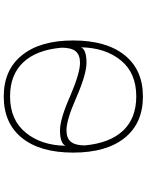

<svg xmlns="http://www.w3.org/2000/svg" viewBox="103 -885 794 1040"><g transform="rotate(90 500.0 -365.0)"><path d="M236.3 -406.2Q248 -436.5 320.3 -436.5Q381.8 -436.5 509.8 -380.9Q628.9 -328.1 685.5 -328.1Q728.5 -328.1 748 -352.1Q767.6 -376 767.6 -427.7Q754.9 -563.5 687.5 -634.8Q620.1 -706.1 502 -706.1Q375 -706.1 306.6 -622.1Q238.3 -538.1 236.3 -406.2ZM238.3 -301.8Q250 -166 317.4 -94.2Q384.8 -22.5 502 -22.5Q628.9 -22.5 698.2 -106.9Q767.6 -191.4 769.5 -323.2Q756.8 -293 685.5 -293Q624 -293 497.1 -349.6Q375 -401.4 320.3 -401.4Q277.3 -401.4 257.8 -377.9Q238.3 -354.5 238.3 -301.8ZM279.3 -86.9Q199.2 -185.5 199.2 -364.7Q199.2 -543.9 278.8 -643.1Q358.4 -742.2 502.9 -742.2Q647.5 -742.2 727.1 -643.1Q806.6 -543.9 806.6 -364.7Q806.6 -185.5 727.1 -86.9Q647.5 11.7 502.9 11.7Q358.4 11.7 279.3 -86.9Z"/></g></svg>

Font: GenEi Gothic M ExtraLight
Style: Regular
Weight: 200
Designer: o_tamon (Modified); [Source Han Sans]
Ryoko NISHIZUKA  (kana & ideographs); Paul D. Hunt (Latin, Greek & Cyrillic); Wenl
Version: Version 1.1a;Original Version 1.004